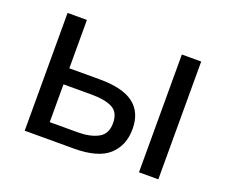

<svg xmlns="http://www.w3.org/2000/svg" viewBox="-94 -679 966 821"><g transform="rotate(20 389.0 -268.0)"><path d="M85 0V-536H173V-316H312Q416 -316 466 -278Q516 -240 516 -164Q516 -89 467 -44.5Q418 0 308 0ZM605 0V-536H693V0ZM173 -71H300Q357 -71 393 -90.5Q429 -110 429 -159Q429 -208 396 -225.5Q363 -243 301 -243H173Z"/></g></svg>

Font: Noto IKEA Latin
Style: Regular
Weight: 400
Designer: Monotype Design Team
Foundry: Monotype Imaging Inc.
Version: Version 1.0